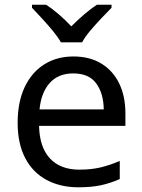

<svg xmlns="http://www.w3.org/2000/svg" viewBox="-20 -786 604 816"><path d="M292 -546Q361 -546 410.5 -516Q460 -486 486.5 -431.5Q513 -377 513 -304V-251H146Q148 -160 192.5 -112.5Q237 -65 317 -65Q368 -65 407.5 -74.5Q447 -84 489 -102V-25Q448 -7 408 1.5Q368 10 313 10Q237 10 178.5 -21Q120 -52 87.5 -113.5Q55 -175 55 -264Q55 -352 84.5 -415Q114 -478 167.5 -512Q221 -546 292 -546ZM291 -474Q228 -474 191.5 -433.5Q155 -393 148 -321H421Q420 -389 389 -431.5Q358 -474 291 -474ZM239 -606Q226 -629 204 -655.5Q182 -682 158 -708Q134 -734 116 -753V-766H176Q202 -749 230 -725Q258 -701 283 -674Q310 -701 338 -725Q366 -749 392 -766H454V-753Q435 -734 410.5 -708Q386 -682 363.5 -655.5Q341 -629 329 -606Z"/></svg>

Font: Noto Sans Avestan
Style: Regular
Weight: 400
Designer: Monotype Design Team
Foundry: Monotype Imaging Inc.
Version: Version 2.003; ttfautohint (v1.8.4.7-5d5b)